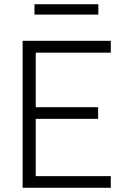

<svg xmlns="http://www.w3.org/2000/svg" viewBox="-20 -888 592 908"><path d="M87 0V-695H504V-639H149V-381H444V-326H149V-55H504V0ZM143 -819V-868H445V-819Z"/></svg>

Font: Titillium Web Light
Style: Regular
Weight: 300
Version: Version 1.002;PS 57.000;hotconv 1.0.70;makeotf.lib2.5.55311